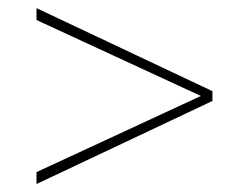

<svg xmlns="http://www.w3.org/2000/svg" viewBox="-20 -532 616 475"><path d="M505.5 -282.2V-306.5L70.3 -511.9V-482.5L477 -294.6L70.3 -106.2V-76.7Z"/></svg>

Font: Arad-FD-VF Thin
Style: Regular
Weight: 100
Designer: Mohammad Darvishi
Version: Version 1.010;September 21, 2024;FontCreator 15.0.0.2992 64-